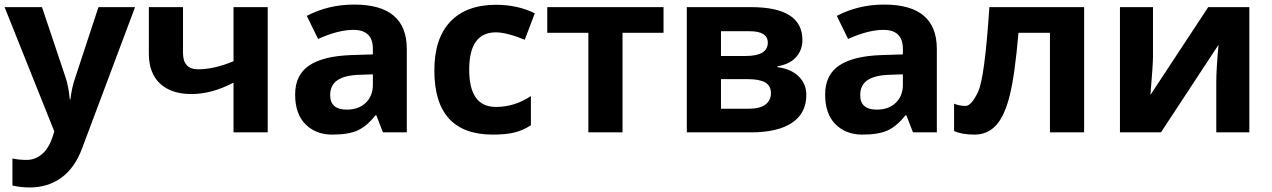

<svg xmlns="http://www.w3.org/2000/svg" viewBox="-20 -577 5544 837"><path d="M109.9 240.2Q71.3 240.2 34.2 231.9V113.8Q61 120.1 96.7 120.1Q132.3 120.1 161.9 95.9Q191.4 71.8 208 22.9L216.8 -3.9L0 -545.9H163.1L266.1 -238.8Q279.3 -198.7 284.2 -144H287.1Q292.5 -194.3 308.1 -238.8L409.2 -545.9H568.8L337.9 69.8Q306.2 155.3 247.3 197.8Q188.5 240.2 109.9 240.2Z M628.9 -342.8V-545.9H777.8V-346.2Q777.8 -274.9 843.8 -274.9Q913.6 -274.9 998 -310.1V-545.9H1147V0H998V-216.8Q903.3 -167 814.9 -167Q726.6 -167 677.7 -212.6Q628.9 -258.3 628.9 -342.8Z M1419.4 -162.1Q1419.4 -99.1 1491.7 -99.1Q1543.5 -99.1 1574.5 -128.9Q1605.5 -158.7 1605.5 -208V-252.9L1547.9 -251Q1482.9 -249 1451.2 -227.5Q1419.4 -206.1 1419.4 -162.1ZM1510.7 -336.9 1605.5 -339.8V-363.8Q1605.5 -446.8 1520.5 -446.8Q1455.1 -446.8 1366.7 -407.2L1317.4 -507.8Q1411.6 -557.1 1523.9 -557.1Q1753.4 -557.1 1753.4 -363.8V0H1649.4L1620.6 -74.2H1616.7Q1579.1 -26.9 1539.3 -8.5Q1499.5 9.8 1428.2 9.8Q1356.9 9.8 1311.8 -35.2Q1266.6 -80.1 1266.6 -165Q1266.6 -250 1327.4 -291.3Q1388.2 -332.5 1510.7 -336.9Z M2141.6 -110.8Q2223.6 -110.8 2294.4 -158.2V-30.8Q2258.3 -7.8 2221.2 1Q2184.1 9.8 2128.4 9.8Q1873.5 9.8 1873.5 -270Q1873.5 -409.2 1942.9 -482.4Q2012.2 -555.7 2141.6 -556.2Q2236.3 -556.2 2311.5 -519L2267.6 -403.8Q2187.5 -436 2141.6 -436Q2025.4 -436 2025.4 -273.4Q2025.4 -110.8 2141.6 -110.8Z M2872.6 -545.9V-434.1H2693.8V0H2544.9V-434.1H2365.7V-545.9Z M3231 -333Q3327.1 -333 3327.1 -391.1Q3327.1 -440.9 3248 -440.9H3123V-333ZM3241.2 -231.9H3123V-103H3244.1Q3291.5 -103 3316.2 -120.8Q3340.8 -138.7 3340.8 -170.9Q3340.8 -203.1 3315.9 -217.5Q3291 -231.9 3241.2 -231.9ZM3253.9 -545.9Q3478 -545.9 3478 -402.8Q3478 -358.9 3450.4 -327.9Q3422.9 -296.9 3369.1 -288.1V-284.2Q3427.2 -277.3 3461.2 -244.4Q3495.1 -211.4 3495.1 -163.1Q3495.1 -83.5 3432.6 -41.7Q3370.1 0 3253.9 0H2974.1V-545.9Z M3730 -162.1Q3730 -99.1 3802.2 -99.1Q3854 -99.1 3885 -128.9Q3916 -158.7 3916 -208V-252.9L3858.4 -251Q3793.5 -249 3761.7 -227.5Q3730 -206.1 3730 -162.1ZM3821.3 -336.9 3916 -339.8V-363.8Q3916 -446.8 3831.1 -446.8Q3765.6 -446.8 3677.2 -407.2L3627.9 -507.8Q3722.2 -557.1 3834.5 -557.1Q4064 -557.1 4064 -363.8V0H3960L3931.2 -74.2H3927.2Q3889.6 -26.9 3849.9 -8.5Q3810.1 9.8 3738.8 9.8Q3667.5 9.8 3622.3 -35.2Q3577.1 -80.1 3577.1 -165Q3577.1 -250 3637.9 -291.3Q3698.7 -332.5 3821.3 -336.9Z M4706.1 0H4557.1V-434.1H4419.9Q4404.3 -251 4381.8 -160.9Q4359.4 -70.8 4322 -30.5Q4284.7 9.8 4228.5 9.8Q4172.4 9.8 4139.2 -5.9V-125Q4163.1 -115.2 4189 -115.2Q4214.8 -115.2 4243.9 -177Q4272.9 -238.8 4293 -545.9H4706.1Z M5006.3 -545.9V-330.1Q5006.3 -295.9 4995.1 -163.1L5247.1 -545.9H5426.3V0H5282.2V-217.8Q5282.2 -275.9 5292 -381.8L5041 0H4862.3V-545.9Z"/></svg>

Font: NotoSans-Bold
Style: Bold
Weight: 700
Designer: Monotype Design team
Foundry: Monotype Imaging Inc.
Version: Version 1.04